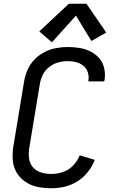

<svg xmlns="http://www.w3.org/2000/svg" viewBox="-20 -993 616 1021"><path d="M253 8Q288 8 323.5 0Q359 -8 391.5 -28.5Q424 -49 447.5 -79Q471 -109 484 -143L404 -167Q392 -137 368.5 -112.5Q345 -88 314 -78Q283 -68 253 -68Q225 -68 199.5 -75.5Q174 -83 156.5 -102Q139 -121 135 -147.5Q131 -174 135 -202L192 -547Q196 -572 208 -596Q220 -620 242 -637Q264 -654 289.5 -661Q315 -668 340 -668Q363 -668 384.5 -662.5Q406 -657 423 -643.5Q440 -630 447 -608.5Q454 -587 450 -564Q450 -562 449 -560H534Q535 -564 536 -568Q541 -600 534 -630.5Q527 -661 507.5 -683.5Q488 -706 461 -719.5Q434 -733 403 -738Q372 -743 340 -743Q309 -743 277 -737Q245 -731 215.5 -715.5Q186 -700 162.5 -675.5Q139 -651 126 -620.5Q113 -590 108 -559L51 -214Q45 -177 48 -140.5Q51 -104 69 -74.5Q87 -45 116 -25.5Q145 -6 180.5 1Q216 8 253 8ZM256 -768 384 -910 466 -775 545 -820 440 -973H346L189 -826Z"/></svg>

Font: Iosevka Sparkle
Style: Italic
Weight: 400
Italic angle: -9°
Designer: Belleve Invis
Foundry: Belleve Invis
Version: Version 4.5.0; ttfautohint (v1.8.3)